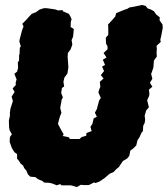

<svg xmlns="http://www.w3.org/2000/svg" viewBox="-20 -725 677 775"><path d="M290 30 270 24 263 23H228L223 18L209 23L192 16L179 13L158 12L152 6L133 -2L123 -10L102 -12L93 -21L86 -37L78 -46L73 -57L64 -64L54 -79L49 -84V-103L38 -111L28 -127L19 -152L20 -172L28 -183L19 -199L17 -209L16 -231V-240L20 -257V-270L22 -286L32 -317L27 -335L39 -354L31 -368L44 -382L43 -390L47 -405L38 -427L49 -436L53 -451L52 -473L57 -481V-501L59 -508L60 -532L64 -538L58 -558L60 -568L69 -603L75 -618L70 -629L89 -648L93 -653L108 -669L127 -677L139 -686L157 -692H168L203 -687L214 -683L234 -684L233 -680L258 -669L264 -659L269 -647L266 -638L265 -616L278 -608L275 -577L269 -563L272 -545L265 -526L254 -511L253 -496L254 -481L255 -469L256 -452L252 -428L240 -412L236 -395L239 -376L230 -370L227 -349L234 -332L229 -323L223 -289L228 -270L222 -255L219 -245L214 -225L217 -219L227 -200L237 -183L233 -176L258 -171L262 -164H301L310 -172L328 -177L329 -188L350 -196L345 -213L353 -225L358 -247L371 -254L363 -270L371 -285L380 -319L387 -330L377 -352L382 -368L385 -374L383 -395L398 -408L387 -422L400 -438L392 -456L404 -463L395 -484L410 -493L398 -511L414 -526V-538L408 -549L407 -573L417 -584V-617L416 -626L431 -642L445 -658L449 -672L483 -686L493 -689L503 -695L521 -698L554 -705L568 -701L576 -691L588 -687L601 -680L611 -666L625 -655L624 -643L636 -626L637 -613L631 -581L627 -564L629 -556L612 -540L613 -528L612 -511L613 -497L601 -480L600 -462L599 -452L593 -434L590 -427L595 -407L585 -391L595 -375L581 -363L583 -348L582 -338L574 -320L581 -292L570 -279L564 -258L566 -242L564 -229L558 -217L557 -196L551 -189L543 -171L535 -159L530 -138L517 -125L506 -117L502 -96L493 -85L476 -75L460 -51L448 -41L439 -31L423 -24L402 -6L381 8L365 14L360 11L339 22H320L306 21Z"/></svg>

Font: Winky Rough Black
Style: Italic
Weight: 900
Italic angle: -8.97852°
Designer: Simon Atzbach
Foundry: typofactur
Version: Version 1.206; ttfautohint (v1.8.4.7-5d5b)